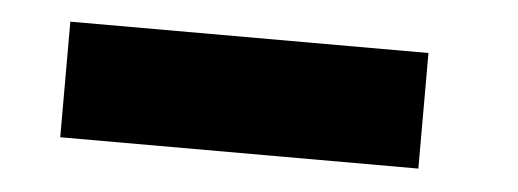

<svg xmlns="http://www.w3.org/2000/svg" viewBox="-27 -469 634 235"><g transform="rotate(5 290.0 -351.0)"><path d="M52 -422H492V-280H52Z"/></g></svg>

Font: SVN-Poppins
Style: Bold
Weight: 700
Designer: Ninad Kale (Devanagari), Jonny Pinhorn (Latin)
Foundry: Indian Type Foundry
Version: Version 3.200;PS 1.000;hotconv 16.6.54;makeotf.lib2.5.65590